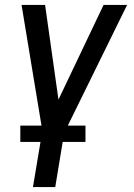

<svg xmlns="http://www.w3.org/2000/svg" viewBox="-20 -540 540 775"><path d="M113 215 151 -12 67 -520H162L216 -138L398 -520H493L239 -3L203 215ZM325 33H62V-33H325Z"/></svg>

Font: Iosevka Medium
Style: Italic
Weight: 500
Italic angle: -9°
Monospace: yes
Designer: Belleve Invis
Foundry: Belleve Invis
Version: Version 32.5.0; ttfautohint (v1.8.4)